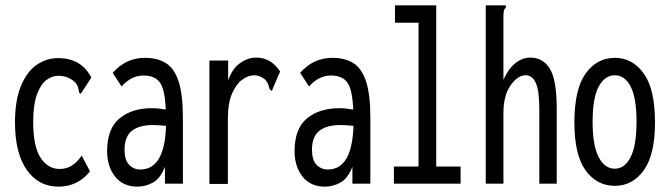

<svg xmlns="http://www.w3.org/2000/svg" viewBox="-20 -686 2490 717"><path d="M199 11Q124 11 80 -51.5Q36 -114 36 -229Q36 -311 58 -364.5Q80 -418 116.5 -443.5Q153 -469 197 -469Q284 -469 321 -396L287 -344L282 -336L276 -339Q274 -348 272.5 -356.5Q271 -365 261 -378Q236 -403 197 -403Q174 -403 152.5 -386.5Q131 -370 117.5 -332Q104 -294 104 -230Q104 -139 131.5 -97Q159 -55 203 -55Q252 -55 285 -105L316 -46Q293 -17 263 -3Q233 11 199 11Z M494 11Q439 11 409.5 -27Q380 -65 380 -121Q380 -206 426.5 -244Q473 -282 547 -282Q569 -282 599 -277Q596 -352 577 -378Q558 -404 516 -404Q470 -404 434 -363L401 -414Q450 -470 521 -470Q567 -470 598.5 -451Q630 -432 646.5 -383.5Q663 -335 663 -246V0H596V-63Q578 -18 550 -3.5Q522 11 494 11ZM445 -126Q445 -89 462 -71Q479 -53 504 -53Q595 -53 600 -216Q573 -219 550 -219Q500 -219 472.5 -197.5Q445 -176 445 -126Z M762 -460H832V-385Q846 -428 875.5 -449.5Q905 -471 937 -471Q992 -471 1026 -419L999 -356L996 -347L989 -350Q985 -357 983 -366.5Q981 -376 970 -389Q950 -405 930 -405Q907 -405 884.5 -388.5Q862 -372 846.5 -336.5Q831 -301 831 -243V1H762Z M1194 11Q1139 11 1109.5 -27Q1080 -65 1080 -121Q1080 -206 1126.5 -244Q1173 -282 1247 -282Q1269 -282 1299 -277Q1296 -352 1277 -378Q1258 -404 1216 -404Q1170 -404 1134 -363L1101 -414Q1150 -470 1221 -470Q1267 -470 1298.5 -451Q1330 -432 1346.5 -383.5Q1363 -335 1363 -246V0H1296V-63Q1278 -18 1250 -3.5Q1222 11 1194 11ZM1145 -126Q1145 -89 1162 -71Q1179 -53 1204 -53Q1295 -53 1300 -216Q1273 -219 1250 -219Q1200 -219 1172.5 -197.5Q1145 -176 1145 -126Z M1451 0V-64H1543V-601H1455V-666H1609V-64H1700V0Z M1794 -666H1869V-658Q1863 -652 1861.5 -645Q1860 -638 1860 -621V-388Q1878 -429 1904.5 -450Q1931 -471 1960 -471Q2008 -471 2033.5 -429Q2059 -387 2059 -280V0H1994V-278Q1994 -347 1981 -376Q1968 -405 1943 -405Q1913 -405 1886.5 -367Q1860 -329 1860 -264V0H1794Z M2276 8Q2209 8 2167 -49.5Q2125 -107 2125 -229Q2125 -353 2167 -411.5Q2209 -470 2276 -470Q2342 -470 2384 -411.5Q2426 -353 2426 -229Q2426 -108 2384 -50Q2342 8 2276 8ZM2276 -56Q2313 -56 2335 -99.5Q2357 -143 2357 -231Q2357 -321 2335 -363Q2313 -405 2276 -405Q2239 -405 2216 -363Q2193 -321 2193 -231Q2193 -143 2215.5 -99.5Q2238 -56 2276 -56Z"/></svg>

Font: Inconsolata ExtraCondensed Medium
Style: Regular
Weight: 500
Width: 2
Monospace: yes
Designer: Raph Levien, Cyreal, Brenton Simpson
Foundry: Raph Levien, Cyreal, Google
Version: Version 3.001; ttfautohint (v1.8.2.53-6de2)